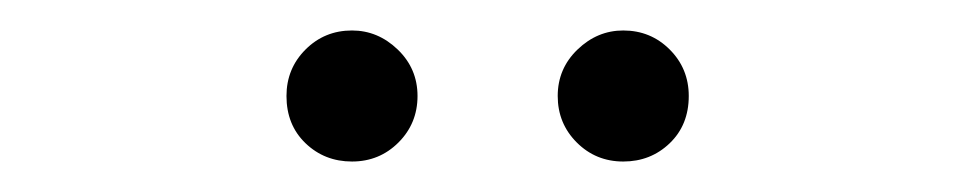

<svg xmlns="http://www.w3.org/2000/svg" viewBox="-20 -736 640 126"><path d="M168 -673Q168 -691 180.5 -703.5Q193 -716 211 -716Q228 -716 241 -703.5Q254 -691 254 -673Q254 -655 241.5 -642.5Q229 -630 211 -630Q193 -630 180.5 -642Q168 -654 168 -673ZM389 -716Q407 -716 419.5 -703.5Q432 -691 432 -673Q432 -654 419.5 -642Q407 -630 389 -630Q371 -630 358.5 -642.5Q346 -655 346 -673Q346 -691 359 -703.5Q372 -716 389 -716Z"/></svg>

Font: APTA Sans Regular
Style: Regular
Weight: 400
Version: Version 7.200